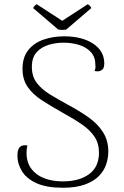

<svg xmlns="http://www.w3.org/2000/svg" viewBox="-20 -872 586 904"><path d="M276 12Q200 12 153 -9Q106 -30 84 -65Q62 -100 62 -140Q62 -157 66.5 -168.5Q71 -180 81.5 -185Q92 -190 109 -187Q107 -180 106 -172Q105 -164 105 -152Q105 -108 127 -78Q149 -48 187.5 -33Q226 -18 276 -18Q353 -18 399.5 -52Q446 -86 446 -153Q446 -196 425.5 -227.5Q405 -259 366 -286Q327 -313 270 -344Q217 -374 175.5 -401Q134 -428 110 -463Q86 -498 86 -548Q86 -602 113 -636Q140 -670 185 -685.5Q230 -701 282 -701Q366 -701 418.5 -666.5Q471 -632 471 -573Q471 -559 467 -551Q463 -543 451 -538Q441 -534 425 -538Q429 -546 429.5 -553.5Q430 -561 429 -567Q429 -603 408.5 -626Q388 -649 354 -660Q320 -671 278 -671Q242 -671 208 -660.5Q174 -650 152 -625.5Q130 -601 130 -557Q130 -511 154 -480.5Q178 -450 216 -427Q254 -404 294 -382Q354 -350 397.5 -319Q441 -288 465.5 -249Q490 -210 490 -158Q490 -129 480 -98.5Q470 -68 446 -43.5Q422 -19 380.5 -3.5Q339 12 276 12ZM292 -733Q286 -732 279.5 -731.5Q273 -731 266.5 -731.5Q260 -732 254 -733L136 -834Q138 -839 143 -844.5Q148 -850 153 -852L273 -774L393 -852Q398 -850 403 -844.5Q408 -839 410 -834Z"/></svg>

Font: Arima ExtraLight
Style: Regular
Weight: 250
Designer: Joana Correia and Natanael Gama
Foundry: NDISCOVER
Version: Version 1.101;gftools[0.9.23]